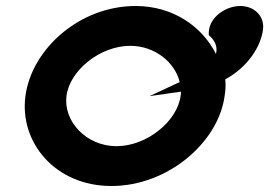

<svg xmlns="http://www.w3.org/2000/svg" viewBox="-20 -610 899 641"><path d="M352 11C540 11 709 -134 730 -290C733 -309 734 -327 732 -345C809 -387 851 -456 858 -511C864 -556 829 -590 782 -590C735 -590 679 -554 677 -502V-493L684 -486C701 -469 706 -450 701 -430C654 -523 556 -590 433 -590C245 -590 86 -446 65 -290C44 -135 164 11 352 11ZM415 -457C497 -457 564 -402 580 -336L479 -289L584 -304C584 -299 584 -295 583 -290C572 -205 470 -122 369 -122C268 -122 191 -205 202 -290C213 -375 314 -457 415 -457Z"/></svg>

Font: Charger
Style: HemiRT
Weight: 900
Designer: Jasper
Foundry: Cannot Into Space Fonts
Version: Version 0.99